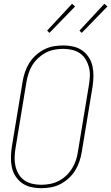

<svg xmlns="http://www.w3.org/2000/svg" viewBox="-20 -982 585 1010"><path d="M196 8Q169 8 143 2Q117 -4 96.5 -18.5Q76 -33 62 -54.5Q48 -76 42.5 -101.5Q37 -127 37.5 -154Q38 -181 42 -208L99 -553Q103 -578 111.5 -603Q120 -628 134 -650.5Q148 -673 168.5 -691.5Q189 -710 212.5 -722Q236 -734 262 -738.5Q288 -743 313 -743Q340 -743 366 -737Q392 -731 412.5 -716.5Q433 -702 447 -680.5Q461 -659 466.5 -633.5Q472 -608 471.5 -581Q471 -554 467 -527L410 -182Q406 -157 397.5 -132Q389 -107 375 -84.5Q361 -62 340.5 -43.5Q320 -25 296.5 -13Q273 -1 247 3.5Q221 8 196 8ZM197 -10Q219 -10 243 -14.5Q267 -19 288.5 -30Q310 -41 328 -58Q346 -75 359 -96Q372 -117 379.5 -139.5Q387 -162 390 -185L447 -530Q451 -554 452.5 -578.5Q454 -603 448.5 -625.5Q443 -648 431.5 -668Q420 -688 401.5 -701Q383 -714 360 -719.5Q337 -725 312 -725Q290 -725 266 -720.5Q242 -716 221 -705Q200 -694 181.5 -677Q163 -660 150 -639Q137 -618 130 -595.5Q123 -573 119 -550L62 -205Q58 -181 57 -156.5Q56 -132 61 -109.5Q66 -87 77.5 -67Q89 -47 107.5 -34Q126 -21 149 -15.5Q172 -10 197 -10ZM410 -809 398 -821 529 -962 545 -948ZM240 -809 228 -821 359 -962 375 -948Z"/></svg>

Font: Iosevka SS18 Thin
Style: Italic
Weight: 100
Italic angle: -9°
Monospace: yes
Designer: Belleve Invis
Foundry: Belleve Invis
Version: Version 25.1.1; ttfautohint (v1.8.4)